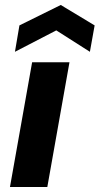

<svg xmlns="http://www.w3.org/2000/svg" viewBox="-20 -751 400 771"><path d="M20 0 109 -501H259L170 0ZM40 -543 58 -649 224 -731 360 -649 341 -543 206 -629Z"/></svg>

Font: DM Sans 17pt Black
Style: Italic
Weight: 900
Italic angle: -10°
Version: Version 4.004;gftools[0.9.30]